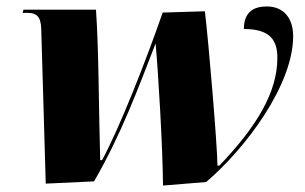

<svg xmlns="http://www.w3.org/2000/svg" viewBox="-20 -566 946 596"><path d="M486 10 620 -1C743 -106 890 -302 890 -454C890 -510 860 -546 808 -546C768 -546 737 -529 737 -476C820 -476 841 -440 841 -386C841 -280 777 -173 661 -52H655C655 -109 628 -431 616 -531L485 -527C433 -377 352 -171 297 -69H291C286 -244 287 -402 278 -536H53L50 -526H66C92 -526 107 -516 108 -476L122 4L272 -3C358 -152 408 -290 463 -431C471 -345 485 -113 486 10Z"/></svg>

Font: Noto Serif Display Black
Style: Italic
Weight: 900
Italic angle: -12°
Designer: Monotype Design Team
Foundry: Monotype Imaging Inc.
Version: Version 2.009